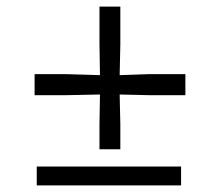

<svg xmlns="http://www.w3.org/2000/svg" viewBox="-20 -560 664 580"><path d="M280.5 -109V-184L282 -274.5L180.5 -272.5H84.5V-336H180.5L282 -333L280.5 -426V-540H343.5V-426L341.5 -333L429.5 -336H540V-272.5H429.5L341.5 -274.5L343.5 -184V-109ZM91 0V-57H527V0Z"/></svg>

Font: Merriweather 72pt Medium
Style: Regular
Weight: 500
Version: Version 2.100